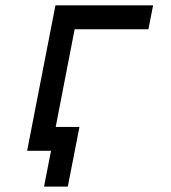

<svg xmlns="http://www.w3.org/2000/svg" viewBox="-20 -567 642 722"><path d="M171.9 0H82L188.5 -546.9H555.7L538.1 -457H260.7L189.5 -89.8H278.8L234.9 134.8H145.5Z"/></svg>

Font: Hack
Style: Italic
Weight: 400
Italic angle: -11°
Monospace: yes
Designer: Christopher Simpkins
Foundry: Christopher Simpkins
Version: Version 2.019; ttfautohint (v1.4.1) -l 4 -r 80 -G 350 -x 0 -